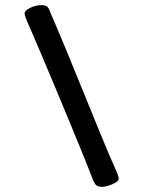

<svg xmlns="http://www.w3.org/2000/svg" viewBox="-20 -695 550 749"><path d="M377 34Q366 34 358 29.5Q350 25 343 7Q332 -22 311 -74Q290 -126 263.5 -190Q237 -254 209 -321.5Q181 -389 155.5 -449Q130 -509 111 -553.5Q92 -598 84 -616Q82 -622 79 -630Q76 -638 76 -642Q76 -654 98 -664.5Q120 -675 142 -675Q154 -675 162 -670.5Q170 -666 176 -647Q205 -581 238.5 -499.5Q272 -418 307 -332Q342 -246 374.5 -166.5Q407 -87 435 -25Q438 -19 440.5 -10.5Q443 -2 443 1Q443 10 430.5 17.5Q418 25 402.5 29.5Q387 34 377 34Z"/></svg>

Font: BriemHand
Style: Regular
Weight: 400
Designer: Gunnlaugur SE Briem, Eben Sorkin
Foundry: Sorkin Type
Version: Version 1.001; ttfautohint (v1.8.4.7-5d5b)